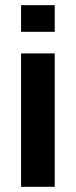

<svg xmlns="http://www.w3.org/2000/svg" viewBox="-20 -718 291 738"><path d="M190.4 -698.2V-595.7H61V-698.2ZM190.4 -512.7V0H61V-512.7Z"/></svg>

Font: SansationBold
Style: Bold
Weight: 700
Designer: Bernd Montag
Version: Version 1.301